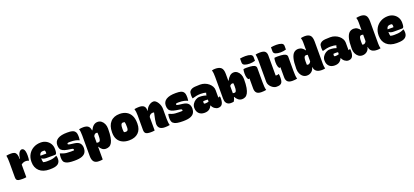

<svg xmlns="http://www.w3.org/2000/svg" viewBox="63 -2250 8425 3908"><g transform="rotate(-20 4275.0 -296.0)"><path d="M255 0Q236 4 214.5 5.5Q193 7 170 7Q115 7 86 0Q57 -7 46 -25Q35 -43 35 -76V-410Q35 -493 23 -550Q67 -560 126 -560Q174 -560 202 -545Q230 -530 242.5 -494Q255 -458 255 -395H262Q274 -491 302 -528Q330 -565 359 -565Q382 -565 398 -549Q432 -515 432 -408Q432 -374 429.5 -349Q427 -324 422 -299H416Q402 -306 388.5 -309Q375 -312 354 -312Q328 -312 303 -303Q278 -294 255 -274Z M770 -564Q834 -564 886 -535.5Q938 -507 969 -456.5Q1000 -406 1000 -339V-336Q1000 -287 994 -263.5Q988 -240 978.5 -233.5Q969 -227 958 -227H774Q737 -227 713 -235.5Q689 -244 675 -257L672 -256V-244Q672 -225 674 -206.5Q676 -188 682 -170Q718 -160 760 -160Q805 -160 839.5 -163Q874 -166 906 -175Q938 -184 973 -201H979Q984 -182 986 -166Q988 -150 988 -132Q988 -63 942 -26Q916 -6 874.5 4Q833 14 758 14Q614 14 537 -58.5Q460 -131 460 -251V-261Q460 -349 499.5 -417Q539 -485 609 -524.5Q679 -564 770 -564ZM755 -386Q685 -386 674 -313H801Q804 -322 804 -336Q804 -365 793 -382Q777 -386 755 -386Z M1284 -180Q1306 -180 1324 -180.5Q1342 -181 1356 -182Q1361 -202 1353 -212Q1345 -222 1310 -227L1237 -238Q1174 -248 1137.5 -266.5Q1101 -285 1085.5 -317Q1070 -349 1070 -397Q1070 -482 1140 -526Q1210 -570 1345 -570Q1418 -570 1453 -560Q1488 -550 1504 -533Q1526 -511 1533 -482Q1540 -453 1540 -398Q1540 -368 1534 -336H1528Q1503 -350 1457 -361Q1411 -372 1334 -372Q1295 -372 1285 -366Q1275 -360 1275 -349Q1275 -341 1286 -335Q1297 -329 1330 -324L1408 -314Q1490 -304 1525 -264.5Q1560 -225 1560 -157Q1560 -107 1537.5 -66.5Q1515 -26 1458 -3Q1401 20 1295 20Q1222 20 1179 12.5Q1136 5 1114.5 -6.5Q1093 -18 1081 -29Q1050 -60 1050 -138Q1050 -185 1061 -221H1067Q1101 -207 1130 -197.5Q1159 -188 1195 -184Q1231 -180 1284 -180Z M1598 -550Q1620 -555 1643 -557.5Q1666 -560 1690 -560Q1760 -560 1795.5 -531.5Q1831 -503 1838 -439H1846Q1904 -562 2000 -562Q2047 -562 2082 -535Q2117 -508 2137 -463Q2157 -418 2157 -364V-356Q2157 -248 2144.5 -176.5Q2132 -105 2109 -64.5Q2086 -24 2053 -7Q2020 10 1979 10Q1933 10 1900.5 -15.5Q1868 -41 1846 -81H1840V193Q1821 197 1800 198.5Q1779 200 1756 200Q1682 200 1648.5 159.5Q1615 119 1615 37V-410Q1615 -453 1611 -488.5Q1607 -524 1598 -550ZM1900 -360Q1884 -360 1868.5 -349Q1853 -338 1840 -312V-169Q1847 -167 1856 -166Q1865 -165 1875 -165Q1889 -165 1901 -172.5Q1913 -180 1920.5 -205.5Q1928 -231 1928 -284V-291Q1928 -310 1927.5 -326Q1927 -342 1926 -356Q1915 -360 1900 -360Z M2479 -562Q2562 -562 2623.5 -528Q2685 -494 2719 -428Q2753 -362 2753 -264V-250Q2753 -126 2681.5 -57Q2610 12 2481 12Q2399 12 2337 -18Q2275 -48 2241 -106.5Q2207 -165 2207 -250V-264Q2207 -405 2278.5 -483.5Q2350 -562 2479 -562ZM2485 -374Q2456 -374 2443 -348.5Q2430 -323 2430 -263V-250Q2430 -204 2437 -182Q2445 -179 2454.5 -177.5Q2464 -176 2479 -176Q2505 -176 2517.5 -193.5Q2530 -211 2530 -251V-264Q2530 -300 2528 -324Q2526 -348 2520 -369Q2506 -374 2485 -374Z M3035 0Q3016 4 2994.5 5.5Q2973 7 2950 7Q2874 7 2844.5 -14.5Q2815 -36 2815 -92V-410Q2815 -493 2797 -550Q2823 -555 2849 -557.5Q2875 -560 2900 -560Q2970 -560 3002.5 -530.5Q3035 -501 3035 -444V-427H3041Q3064 -489 3112 -526.5Q3160 -564 3212 -564Q3236 -564 3259.5 -545.5Q3283 -527 3302.5 -496.5Q3322 -466 3333.5 -429.5Q3345 -393 3345 -356V-140Q3345 -98 3349 -63Q3353 -28 3362 0Q3335 5 3310.5 7.5Q3286 10 3255 10Q3108 10 3108 -118Q3108 -142 3119 -206Q3130 -270 3149 -349Q3139 -354 3119 -354Q3096 -354 3072.5 -340.5Q3049 -327 3035 -293Z M3634 -180Q3656 -180 3674 -180.5Q3692 -181 3706 -182Q3711 -202 3703 -212Q3695 -222 3660 -227L3587 -238Q3524 -248 3487.5 -266.5Q3451 -285 3435.5 -317Q3420 -349 3420 -397Q3420 -482 3490 -526Q3560 -570 3695 -570Q3768 -570 3803 -560Q3838 -550 3854 -533Q3876 -511 3883 -482Q3890 -453 3890 -398Q3890 -368 3884 -336H3878Q3853 -350 3807 -361Q3761 -372 3684 -372Q3645 -372 3635 -366Q3625 -360 3625 -349Q3625 -341 3636 -335Q3647 -329 3680 -324L3758 -314Q3840 -304 3875 -264.5Q3910 -225 3910 -157Q3910 -107 3887.5 -66.5Q3865 -26 3808 -3Q3751 20 3645 20Q3572 20 3529 12.5Q3486 5 3464.5 -6.5Q3443 -18 3431 -29Q3400 -60 3400 -138Q3400 -185 3411 -221H3417Q3451 -207 3480 -197.5Q3509 -188 3545 -184Q3581 -180 3634 -180Z M4482 -350V-188H4486Q4494 -188 4501.5 -192Q4509 -196 4514 -200H4520Q4522 -195 4523.5 -180.5Q4525 -166 4525 -149Q4525 -103 4515 -69.5Q4505 -36 4490 -21Q4474 -4 4453.5 3Q4433 10 4409 10Q4372 10 4334.5 -17Q4297 -44 4279 -89H4272Q4256 -46 4217.5 -18Q4179 10 4115 10Q4037 10 3993.5 -35Q3950 -80 3950 -152V-161Q3950 -204 3975.5 -243Q4001 -282 4041.5 -307Q4082 -332 4125 -332Q4172 -332 4207.5 -325.5Q4243 -319 4269 -308Q4273 -342 4284 -364Q4259 -373 4229 -377Q4199 -381 4167 -381Q4122 -381 4078.5 -373Q4035 -365 3990 -351H3984Q3977 -385 3977 -422Q3977 -452 3982 -475Q3987 -498 4003 -514Q4021 -532 4044 -542.5Q4067 -553 4108.5 -557.5Q4150 -562 4221 -562Q4274 -562 4321 -544.5Q4368 -527 4404 -497Q4440 -467 4461 -429Q4482 -391 4482 -350ZM4163 -191Q4163 -176 4169 -170.5Q4175 -165 4193 -165Q4236 -165 4268 -178V-221Q4254 -223 4239.5 -224Q4225 -225 4212 -225Q4188 -225 4167 -222Q4163 -210 4163 -193Z M4748 0Q4720 6 4683 6Q4655 6 4628 -5.5Q4601 -17 4583 -48.5Q4565 -80 4565 -140V-605Q4565 -644 4562 -680.5Q4559 -717 4548 -750Q4562 -755 4583.5 -757.5Q4605 -760 4620 -760Q4709 -760 4749.5 -722Q4790 -684 4790 -586V-439H4796Q4825 -495 4863 -528.5Q4901 -562 4950 -562Q4993 -562 5027.5 -535Q5062 -508 5082 -463Q5102 -418 5102 -364V-356Q5102 -248 5089.5 -177Q5077 -106 5054 -65Q5031 -24 4999.5 -7Q4968 10 4929 10Q4880 10 4844 -20.5Q4808 -51 4791 -87H4784Q4775 -39 4748 0ZM4845 -360Q4833 -360 4818.5 -352Q4804 -344 4790 -326V-169Q4807 -165 4825 -165Q4838 -165 4848.5 -172.5Q4859 -180 4866 -205.5Q4873 -231 4873 -284V-291Q4873 -310 4872 -326Q4871 -342 4869 -356Q4861 -360 4845 -360Z M5211 -118V-335H5205Q5201 -328 5194 -328Q5178 -328 5164 -366Q5150 -404 5150 -465Q5150 -497 5153 -517Q5156 -537 5161 -556Q5175 -559 5195.5 -560Q5216 -561 5227 -561Q5316 -561 5360.5 -550.5Q5405 -540 5419.5 -522Q5434 -504 5434 -483V-175Q5434 -124 5437 -79Q5440 -34 5451 0Q5424 5 5401.5 7.5Q5379 10 5348 10Q5275 10 5243 -22Q5211 -54 5211 -118ZM5169 -782Q5198 -787 5229.5 -789.5Q5261 -792 5287 -792Q5352 -792 5395.5 -775Q5439 -758 5439 -713V-635Q5411 -626 5379 -621.5Q5347 -617 5321 -617Q5257 -617 5213 -634Q5169 -651 5169 -696Z M5507 -610Q5507 -693 5495 -750Q5539 -760 5592 -760Q5672 -760 5702 -730Q5732 -700 5732 -644V-210Q5738 -208 5745.5 -207.5Q5753 -207 5757 -207Q5769 -207 5777 -209.5Q5785 -212 5796 -217H5802Q5807 -195 5808 -180.5Q5809 -166 5809 -135Q5809 -101 5803 -69Q5797 -37 5779 -19Q5763 -3 5740 4.5Q5717 12 5670 12Q5645 12 5617 -1Q5589 -14 5564 -37Q5539 -60 5523 -90.5Q5507 -121 5507 -155Z M5881 -118V-335H5875Q5871 -328 5864 -328Q5848 -328 5834 -366Q5820 -404 5820 -465Q5820 -497 5823 -517Q5826 -537 5831 -556Q5845 -559 5865.5 -560Q5886 -561 5897 -561Q5986 -561 6030.5 -550.5Q6075 -540 6089.5 -522Q6104 -504 6104 -483V-175Q6104 -124 6107 -79Q6110 -34 6121 0Q6094 5 6071.5 7.5Q6049 10 6018 10Q5945 10 5913 -22Q5881 -54 5881 -118ZM5839 -782Q5868 -787 5899.5 -789.5Q5931 -792 5957 -792Q6022 -792 6065.5 -775Q6109 -758 6109 -713V-635Q6081 -626 6049 -621.5Q6017 -617 5991 -617Q5927 -617 5883 -634Q5839 -651 5839 -696Z M6348 -562Q6392 -562 6426.5 -539Q6461 -516 6484 -481H6490V-646Q6490 -675 6487 -699Q6484 -723 6475 -750Q6493 -754 6516.5 -757Q6540 -760 6562 -760Q6639 -760 6677 -722.5Q6715 -685 6715 -584V-106Q6715 -77 6718 -52Q6721 -27 6728 0Q6709 4 6691.5 6Q6674 8 6656 8Q6507 8 6492 -112H6485Q6477 -61 6435.5 -25.5Q6394 10 6333 10Q6286 10 6249.5 -17.5Q6213 -45 6193 -90Q6173 -135 6173 -189V-197Q6173 -340 6194.5 -419Q6216 -498 6255 -530Q6294 -562 6348 -562ZM6404 -196Q6415 -192 6430 -192Q6444 -192 6460 -202Q6476 -212 6490 -239V-383Q6474 -387 6455 -387Q6441 -387 6429 -379.5Q6417 -372 6409.5 -346.5Q6402 -321 6402 -268V-261Q6402 -242 6402.5 -226Q6403 -210 6404 -196Z M7302 -350V-188H7306Q7314 -188 7321.5 -192Q7329 -196 7334 -200H7340Q7342 -195 7343.5 -180.5Q7345 -166 7345 -149Q7345 -103 7335 -69.5Q7325 -36 7310 -21Q7294 -4 7273.5 3Q7253 10 7229 10Q7192 10 7154.5 -17Q7117 -44 7099 -89H7092Q7076 -46 7037.5 -18Q6999 10 6935 10Q6857 10 6813.5 -35Q6770 -80 6770 -152V-161Q6770 -204 6795.5 -243Q6821 -282 6861.5 -307Q6902 -332 6945 -332Q6992 -332 7027.5 -325.5Q7063 -319 7089 -308Q7093 -342 7104 -364Q7079 -373 7049 -377Q7019 -381 6987 -381Q6942 -381 6898.5 -373Q6855 -365 6810 -351H6804Q6797 -385 6797 -422Q6797 -452 6802 -475Q6807 -498 6823 -514Q6841 -532 6864 -542.5Q6887 -553 6928.5 -557.5Q6970 -562 7041 -562Q7094 -562 7141 -544.5Q7188 -527 7224 -497Q7260 -467 7281 -429Q7302 -391 7302 -350ZM6983 -191Q6983 -176 6989 -170.5Q6995 -165 7013 -165Q7056 -165 7088 -178V-221Q7074 -223 7059.5 -224Q7045 -225 7032 -225Q7008 -225 6987 -222Q6983 -210 6983 -193Z M7548 -562Q7592 -562 7626.5 -539Q7661 -516 7684 -481H7690V-646Q7690 -675 7687 -699Q7684 -723 7675 -750Q7693 -754 7716.5 -757Q7740 -760 7762 -760Q7839 -760 7877 -722.5Q7915 -685 7915 -584V-106Q7915 -77 7918 -52Q7921 -27 7928 0Q7909 4 7891.5 6Q7874 8 7856 8Q7707 8 7692 -112H7685Q7677 -61 7635.5 -25.5Q7594 10 7533 10Q7486 10 7449.5 -17.5Q7413 -45 7393 -90Q7373 -135 7373 -189V-197Q7373 -340 7394.5 -419Q7416 -498 7455 -530Q7494 -562 7548 -562ZM7604 -196Q7615 -192 7630 -192Q7644 -192 7660 -202Q7676 -212 7690 -239V-383Q7674 -387 7655 -387Q7641 -387 7629 -379.5Q7617 -372 7609.5 -346.5Q7602 -321 7602 -268V-261Q7602 -242 7602.5 -226Q7603 -210 7604 -196Z M8290 -564Q8354 -564 8406 -535.5Q8458 -507 8489 -456.5Q8520 -406 8520 -339V-336Q8520 -287 8514 -263.5Q8508 -240 8498.5 -233.5Q8489 -227 8478 -227H8294Q8257 -227 8233 -235.5Q8209 -244 8195 -257L8192 -256V-244Q8192 -225 8194 -206.5Q8196 -188 8202 -170Q8238 -160 8280 -160Q8325 -160 8359.5 -163Q8394 -166 8426 -175Q8458 -184 8493 -201H8499Q8504 -182 8506 -166Q8508 -150 8508 -132Q8508 -63 8462 -26Q8436 -6 8394.5 4Q8353 14 8278 14Q8134 14 8057 -58.5Q7980 -131 7980 -251V-261Q7980 -349 8019.5 -417Q8059 -485 8129 -524.5Q8199 -564 8290 -564ZM8275 -386Q8205 -386 8194 -313H8321Q8324 -322 8324 -336Q8324 -365 8313 -382Q8297 -386 8275 -386Z"/></g></svg>

Font: Recursive Sn Csl St XBk
Style: Regular
Weight: 1000
Version: Version 1.079;hotconv 1.0.112;makeotfexe 2.5.65598; ttfautoh